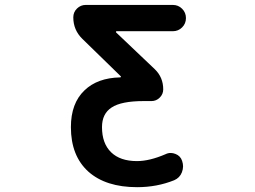

<svg xmlns="http://www.w3.org/2000/svg" viewBox="-20 -775 1040 784"><path d="M540 -10.7Q412.1 -10.7 340.8 -74.2Q269.5 -138.7 269.5 -255.9Q269.5 -353.5 325.2 -406.2Q377.9 -457 470.7 -459Q472.7 -459 473.6 -460.9Q474.6 -462.9 472.7 -463.9L316.4 -616.2Q279.3 -652.3 279.3 -704.1Q279.3 -725.6 294.4 -740.2Q309.6 -754.9 330.1 -754.9H685.5Q708 -754.9 723.6 -739.3Q739.3 -723.6 739.3 -701.2Q739.3 -678.7 723.6 -663.1Q708 -647.5 685.5 -647.5H456.1Q454.1 -647.5 453.6 -645.5Q453.1 -643.6 454.1 -642.6L612.3 -492.2Q646.5 -459 646.5 -410.2Q646.5 -390.6 632.3 -376.5Q618.2 -362.3 598.6 -362.3H567.4Q474.6 -362.3 435.5 -335.9Q396.5 -310.5 396.5 -255.9Q396.5 -189.5 433.6 -153.3Q470.7 -117.2 539.1 -117.2Q590.8 -117.2 656.2 -145.5Q666 -150.4 676.8 -150.4Q686.5 -150.4 696.3 -146.5Q716.8 -138.7 723.6 -118.2Q727.5 -106.4 727.5 -95.7Q727.5 -84 722.7 -71.3Q713.9 -48.8 691.4 -39.1Q621.1 -10.7 540 -10.7Z"/></svg>

Font: Rounded Mgen+ 1mn medium
Style: Regular
Weight: 500
Designer: [Source Han Sans]
Ryoko NISHIZUKA  (kana & ideographs); Paul D. Hunt (Latin, Greek & Cyrillic); Wenlong ZHANG  (bopomofo
Version: Version 1.059.20150602